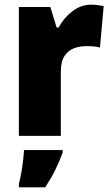

<svg xmlns="http://www.w3.org/2000/svg" viewBox="-20 -676 475 824"><path d="M371 -656Q385 -656 399.5 -654Q414 -652 425 -650L409 -472Q399 -475 385.5 -476.5Q372 -478 350 -478Q323 -478 298 -469Q273 -460 257 -436Q241 -412 241 -367V-93H61V-646H196L223 -558H232Q251 -596 288.5 -626Q326 -656 371 -656ZM249 -21Q234 19 216.5 54.5Q199 90 174 128H61V114Q66 94 71 67.5Q76 41 79 14Q82 -13 83 -32H249Z"/></svg>

Font: Noto Sans Telugu UI SemiCondensed Black
Style: Regular
Weight: 900
Width: 4
Designer: Jelle Bosma - Monotype Design Team
Foundry: Monotype Imaging Inc.
Version: Version 2.005; ttfautohint (v1.8.4.7-5d5b)